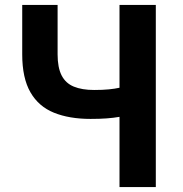

<svg xmlns="http://www.w3.org/2000/svg" viewBox="-20 -761 744 781"><path d="M466.1 0V-285.7Q441.2 -281.4 413.9 -279.4Q386.7 -277.3 348 -277.3Q262 -277.3 199.6 -302.5Q137.1 -327.7 103.8 -385.6Q70.4 -443.5 70.4 -539.7V-740.8H214.3V-539.7Q214.3 -486.3 230.6 -454.3Q247 -422.3 280.2 -408.7Q313.5 -395 363 -395Q398 -395 422.6 -397.5Q447.1 -399.9 466.1 -404.1V-740.8H613.8V0Z"/></svg>

Font: Noto Sans TC Thin
Style: Regular
Weight: 100
Designer: Ryoko NISHIZUKA 西塚涼子 (kana, bopomofo & ideographs); Paul D. Hunt (Latin, Greek & Cyrillic); Sandoll Communications 산돌커뮤니
Foundry: Adobe
Version: Version 2.004-H2;hotconv 1.0.118;makeotfexe 2.5.65603